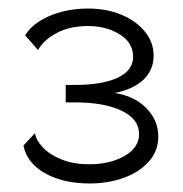

<svg xmlns="http://www.w3.org/2000/svg" viewBox="-20 -831 430 450"><path d="M190 -401Q128 -401 85.5 -425Q43 -449 35 -490L62 -519Q64 -503 80.5 -485.5Q97 -468 125 -457Q153 -446 189 -446Q238 -446 272 -465.5Q306 -485 306 -517Q306 -552 265 -571.5Q224 -591 157 -591H134V-632H157Q220 -632 256 -649Q292 -666 292 -698Q292 -731 260.5 -750.5Q229 -770 186 -770Q145 -770 114.5 -754.5Q84 -739 69 -714L39 -748Q51 -768 73.5 -782Q96 -796 125 -803.5Q154 -811 186 -811Q230 -811 264.5 -796.5Q299 -782 319.5 -757Q340 -732 340 -701Q340 -667 316.5 -644.5Q293 -622 249 -613Q295 -606 323 -577.5Q351 -549 351 -511Q351 -477 328.5 -452Q306 -427 269.5 -414Q233 -401 190 -401Z"/></svg>

Font: Raleway Thin
Style: Regular
Weight: 400
Version: Version 4.026